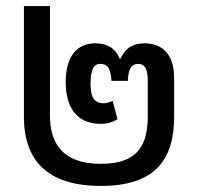

<svg xmlns="http://www.w3.org/2000/svg" viewBox="-20 -604 653 634"><path d="M313 10C490 10 555 -75 555 -218V-346C555 -436 505 -461 457 -461C422 -461 394 -447 378 -410H375C361 -447 330 -461 295 -461C232 -461 197 -415 197 -333C197 -258 227 -195 313 -195C334 -195 350 -200 368 -210L352 -271C342 -266 330 -263 322 -263C286 -263 279 -292 279 -328C279 -373 289 -393 311 -393C338 -393 346 -373 348 -337H402C404 -371 410 -393 437 -393C457 -393 468 -378 468 -338V-224C468 -136 445 -63 313 -63C182 -63 145 -136 145 -223V-584H59V-218C59 -75 136 10 313 10Z"/></svg>

Font: Noto Sans Thai
Style: Regular
Weight: 400
Designer: Monotype Design Team
Foundry: Monotype Imaging Inc.
Version: Version 1.901